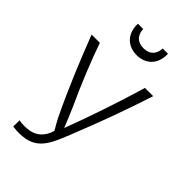

<svg xmlns="http://www.w3.org/2000/svg" viewBox="-275 -1009 1102 1102"><g transform="rotate(45 275.5 -458.5)"><path d="M9 -690C64 -547 132 -379 213 -212C225 -191 236 -169 249 -148C233 -92 196 -52 130 -47C102 -44 81 -47 65 -50C65 -33 64 -16 64 1C87 4 114 7 144 3C259 -7 290 -99 333 -206C396 -364 453 -516 509 -690H442C395 -529 334 -350 277 -199C266 -229 238 -294 225 -324C166 -452 115 -578 76 -690ZM275 -789C340 -789 400 -830 397 -922H354C354 -903 346 -845 275 -845C204 -845 196 -903 196 -922H153C150 -830 210 -789 275 -789Z"/></g></svg>

Font: Repo Light
Style: Regular
Weight: 300
Designer: Stefan Peev
Foundry: Context Ltd
Version: Version 001.502